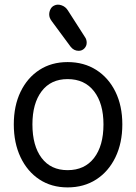

<svg xmlns="http://www.w3.org/2000/svg" viewBox="-20 -800 592 835"><path d="M274 15Q204 15 151.5 -19.5Q99 -54 69.5 -116Q40 -178 40 -259Q40 -340 69.5 -401Q99 -462 151.5 -496Q204 -530 274 -530Q345 -530 398.5 -496Q452 -462 482 -401Q512 -340 512 -259Q512 -178 482 -116Q452 -54 398.5 -19.5Q345 15 274 15ZM274 -60Q348 -60 389 -113Q430 -166 430 -259Q430 -350 389 -403Q348 -456 274 -456Q201 -456 161 -403Q121 -350 121 -259Q121 -166 161 -113Q201 -60 274 -60ZM322 -579Q301 -579 287 -597L205 -708Q199 -716 196.5 -723Q194 -730 194 -737Q194 -749 199.5 -760Q205 -771 216 -776Q230 -783 247.5 -777Q265 -771 275 -755L350 -638Q357 -628 357 -614Q357 -600 347 -589.5Q337 -579 322 -579Z"/></svg>

Font: National Park
Style: Regular
Weight: 400
Designer: Andrea Herstowski, Ben Hoepner
Version: Version 1.009